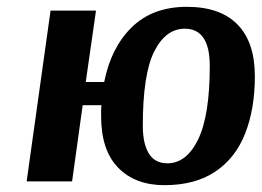

<svg xmlns="http://www.w3.org/2000/svg" viewBox="-20 -531 766 562"><path d="M527 -511Q625 -511 675.5 -459Q726 -407 726 -308Q726 -212 697.5 -140Q669 -68 610 -28.5Q551 11 461 11Q376 11 326 -40Q276 -91 276 -191Q276 -199 276 -207Q276 -215 277 -223H222L191 0H58L128 -500H261L231 -291H285Q305 -392 366 -451.5Q427 -511 527 -511ZM521 -447Q465 -447 431.5 -380.5Q398 -314 398 -163Q398 -111 415.5 -82Q433 -53 470 -53Q526 -53 560 -123Q594 -193 594 -338Q594 -447 521 -447Z"/></svg>

Font: Arsenal SC
Style: Bold Italic
Weight: 700
Italic angle: -9.10001°
Designer: Andrij Shevchenko
Foundry: Stairsfor
Version: Version 2.001; ttfautohint (v1.8.4.7-5d5b)